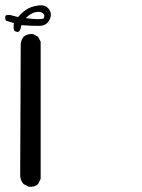

<svg xmlns="http://www.w3.org/2000/svg" viewBox="-22 -536 542 732"><path d="M88 176 68 166Q54 150 55 129L57 -369Q59 -385 68 -396Q82 -408 104 -406L123 -396L133 -377V146L123 166Q109 178 88 176ZM43 -414 33 -418Q28 -427 31 -448L1 -457Q-3 -464 -2 -473L1 -478L16 -479L47 -471Q59 -486 77 -498.5Q95 -511 123.5 -515Q152 -519 165 -500.5Q178 -482 166.5 -460Q155 -438 129.5 -437.5Q104 -437 59 -440Q58 -426 51 -416ZM144 -465Q151 -477 142 -485Q133 -493 115 -490Q97 -487 76 -467Q127 -460 144 -465Z"/></svg>

Font: NaniFont Regular
Style: Regular
Weight: 400
Designer: Nanigashitei
Version: Version 1.036